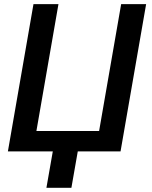

<svg xmlns="http://www.w3.org/2000/svg" viewBox="-20 -731 732 927"><path d="M18.1 0H234.9L204.1 175.8H324.7L355.5 0H562L685.5 -710.9H564.9L458.5 -98.6H155.8L262.2 -710.9H141.6Z"/></svg>

Font: Roboto Medium
Style: Italic
Weight: 500
Italic angle: -12°
Designer: Google
Version: Version 2.137; 2017